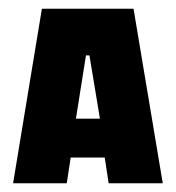

<svg xmlns="http://www.w3.org/2000/svg" viewBox="-20 -720 403 440"><path d="M229 -300 220 -359H142L133 -300H10L76 -700H286L353 -300ZM185 -593H177L154 -448H209Z"/></svg>

Font: Jockey One
Style: Regular
Weight: 400
Designer: TypeTogether
Foundry: TypeTogether
Version: Version 1.002